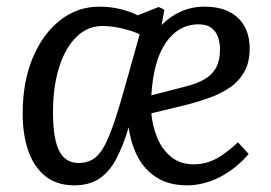

<svg xmlns="http://www.w3.org/2000/svg" viewBox="-20 -542 813 576"><path d="M593 -522Q638 -522 668 -506.5Q698 -491 713.5 -463Q729 -435 729 -396Q729 -354 712 -325Q695 -296 667.5 -278Q640 -260 608 -248.5Q576 -237 545 -229L434 -202Q437 -166 451 -130.5Q465 -95 492.5 -72Q520 -49 562 -49Q583 -49 604 -55.5Q625 -62 647 -77Q669 -92 694 -115L726 -80Q708 -59 686.5 -41.5Q665 -24 641 -11.5Q617 1 591.5 7.5Q566 14 542 14Q488 14 451.5 -8.5Q415 -31 394 -70Q373 -109 366 -160Q349 -103 328 -64Q307 -25 277 -5.5Q247 14 203 14Q150 14 115.5 -14Q81 -42 64.5 -90.5Q48 -139 48 -201Q48 -296 78 -368Q108 -440 160 -481Q212 -522 278 -522Q313 -522 344 -514Q375 -506 393 -496L456 -521L473 -513L465 -467Q490 -493 523 -507.5Q556 -522 593 -522ZM216 -53Q240 -53 258.5 -64Q277 -75 292.5 -103Q308 -131 325 -182.5Q342 -234 364 -314L399 -439Q379 -449 347 -456.5Q315 -464 287 -464Q243 -464 209.5 -431.5Q176 -399 157.5 -340.5Q139 -282 139 -205Q139 -126 157.5 -89.5Q176 -53 216 -53ZM640 -394Q640 -414 634 -431Q628 -448 614 -458.5Q600 -469 576 -469Q545 -469 520 -454.5Q495 -440 476.5 -412.5Q458 -385 447.5 -345.5Q437 -306 434 -256L535 -282Q571 -291 594 -304.5Q617 -318 628.5 -339.5Q640 -361 640 -394Z"/></svg>

Font: Literata 18pt
Style: Italic
Weight: 400
Italic angle: -2°
Designer: Latin by Veronika Burian and Jose Scaglione. Greek by Irene Vlachou. Cyrillic by Vera Evstafieva
Foundry: TypeTogether
Version: Version 3.103;gftools[0.9.29]